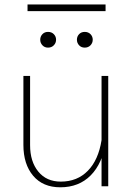

<svg xmlns="http://www.w3.org/2000/svg" viewBox="-20 -816 595 841"><path d="M442.4 -796.4H100.6V-767.1H442.4ZM156.2 -642.1Q156.2 -627.9 165.8 -617.7Q175.3 -607.4 190.4 -607.4Q206.1 -607.4 215.8 -617.7Q225.6 -627.9 225.6 -642.1Q225.6 -656.2 215.8 -666.3Q206.1 -676.3 190.4 -676.3Q175.3 -676.3 165.8 -666.3Q156.2 -656.2 156.2 -642.1ZM316.9 -642.1Q316.9 -627.9 326.4 -617.7Q335.9 -607.4 351.1 -607.4Q366.7 -607.4 376.5 -617.7Q386.2 -627.9 386.2 -642.1Q386.2 -656.2 376.5 -666.3Q366.7 -676.3 351.1 -676.3Q335.9 -676.3 326.4 -666.3Q316.9 -656.2 316.9 -642.1ZM454.1 -483.4H424.8V-151.4V0H454.1ZM82.5 -181.2Q82.5 -96.7 125.2 -46.1Q168 4.4 244.1 4.4Q325.7 4.4 377.4 -47.9Q429.2 -100.1 444.3 -197.8L424.8 -202.1Q411.1 -115.2 364.7 -67.9Q318.4 -20.5 246.1 -20.5Q183.6 -20.5 147.7 -64.5Q111.8 -108.4 111.8 -180.2V-483.4H82.5Z"/></svg>

Font: Estedad VF
Style: Regular
Weight: 100
Designer: Amin Abedi
Version: Version 7.3